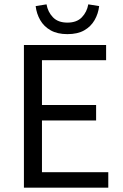

<svg xmlns="http://www.w3.org/2000/svg" viewBox="-20 -863 567 883"><path d="M90 0V-656H468V-586H173V-380H422V-309H173V-71H478V0ZM290 -706Q244 -706 213 -723.5Q182 -741 165 -770.5Q148 -800 144 -835L194 -843Q200 -808 223.5 -783.5Q247 -759 290 -759Q333 -759 356.5 -783.5Q380 -808 386 -843L436 -835Q432 -800 415 -770.5Q398 -741 367.5 -723.5Q337 -706 290 -706Z"/></svg>

Font: Source Sans 3
Style: Regular
Weight: 400
Designer: Paul D. Hunt
Foundry: Adobe
Version: Version 3.046;hotconv 1.0.118;makeotfexe 2.5.65603